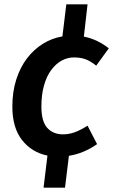

<svg xmlns="http://www.w3.org/2000/svg" viewBox="-20 -708 524 886"><path d="M271 -88Q297 -88 323 -97Q349 -106 384 -128L428 -43Q367 0 298 11L280 158H181L199 10Q126 -5 81.5 -62Q37 -119 37 -216Q37 -285 55 -341Q73 -397 104.5 -438.5Q136 -480 178 -506Q220 -532 268 -540L286 -688H384L367 -539Q429 -527 482 -485L424 -405Q398 -426 375 -434.5Q352 -443 321 -443Q291 -443 264 -428Q237 -413 216 -384.5Q195 -356 183 -313.5Q171 -271 171 -216Q171 -148 198 -118Q225 -88 271 -88Z"/></svg>

Font: Xgbmvzvtohvqztyvzapvmeyoton
Style: Regular
Weight: 500
Italic angle: -8°
Designer: Carrois Corporate & Edenspiekermann
Foundry: Carrois Corporate GbR & Edenspiekermann AG
Version: Version 2.001